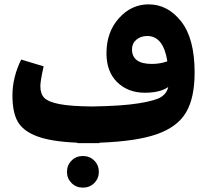

<svg xmlns="http://www.w3.org/2000/svg" viewBox="-20 -637 959 880"><path d="M872 -305Q872 -188 832.5 -121.5Q793 -55 699 -22Q605 11 436 17V19H388H335L334 17Q214 12 149.5 -12.5Q85 -37 61 -80Q37 -123 37 -200Q37 -282 77 -364L180 -333Q165 -266 165 -242Q165 -207 183 -188.5Q201 -170 252 -160Q303 -150 401 -149Q538 -151 616 -163.5Q694 -176 719.5 -193Q745 -210 751 -238Q713 -212 644 -212Q567 -212 517.5 -260Q468 -308 468 -393Q468 -490 525 -553.5Q582 -617 661 -617Q749 -617 810.5 -538.5Q872 -460 872 -305ZM585 -411Q585 -344 676 -344Q714 -344 747 -356Q729 -472 655 -472Q625 -472 605 -455Q585 -438 585 -411ZM433 151Q433 181 412 202Q391 223 360 223Q329 223 308 202Q287 181 287 151Q287 120 308 99Q329 78 360 78Q391 78 412 99Q433 120 433 151Z"/></svg>

Font: FiraGO ExtraBold
Style: Regular
Weight: 800
Designer: bBox Type
Foundry: bBox Type GmbH
Version: Version 1.001;PS 001.001;hotconv 1.0.88;makeotf.lib2.5.64775